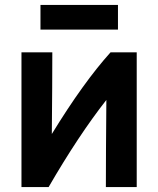

<svg xmlns="http://www.w3.org/2000/svg" viewBox="-20 -745 641 778"><path d="M409 13Q409 -118 411 -340Q298 -196 177 13H67V-533H192Q192 -412 190 -202Q318 -411 428 -533H534V13ZM458 -625H144V-725H458Z"/></svg>

Font: Repo
Style: DemiBold
Weight: 600
Designer: Stefan Peev
Foundry: Context Ltd
Version: Version 001.000